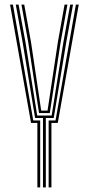

<svg xmlns="http://www.w3.org/2000/svg" viewBox="-20 -820 388 840"><path d="M168 0V-303.8H133.5L79 -634.8L49 -800H61.2L91.5 -634.8L142.8 -314.5H206L257.2 -634.8L287.2 -800H299.5L269.8 -634.8L215 -303.8H180.5V0ZM143.5 0V-282.2H115.8L24 -800H36.5L125.5 -293H155.8V0ZM192.8 0V-293H223L312 -800H324.5L232.8 -282.2H205V0ZM150.8 -325.2 103.5 -634.8 73.8 -800H86L115.8 -634.8L160.2 -336H188L233 -634.8L262.5 -800H275L245.2 -634.8L197.8 -325.2Z"/></svg>

Font: Big Shoulders Inline Text Thin Light
Style: Regular
Weight: 300
Version: Version 2.002